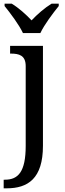

<svg xmlns="http://www.w3.org/2000/svg" viewBox="-32 -786 352 1046"><path d="M93 -606H188C209 -651 257 -715 288 -753V-766H249C211 -743 170 -707 140 -675C110 -707 70 -743 32 -766H-7V-753C24 -715 72 -651 93 -606ZM-12 240H4C120 240 202 187 202 8V-536H23V-494H27C71 -494 108 -485 108 -426V9C108 150 67 193 -5 193H-12Z"/></svg>

Font: Noto Serif
Style: Regular
Weight: 400
Designer: Monotype Design Team
Foundry: Monotype Imaging Inc.
Version: Version 2.015